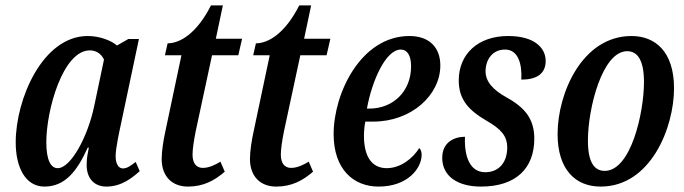

<svg xmlns="http://www.w3.org/2000/svg" viewBox="-20 -679 2527 709"><path d="M144 10C219 10 264 -45 304 -134H308C304 -113 300 -96 300 -70C300 -19 329 10 373 10C429 10 469 -23 496 -47L481 -81C463 -67 449 -57 434 -57C418 -57 407 -73 407 -103C407 -131 421 -195 426 -218L493 -535H454L412 -511C390 -530 347 -546 304 -546C138 -546 38 -314 38 -153C38 -61 74 10 144 10ZM193 -58C169 -58 151 -85 151 -154C151 -272 212 -493 312 -493C334 -493 354 -481 364 -459L328 -288C305 -176 242 -58 193 -58Z M674 10C732 10 773 -13 810 -45L794 -82C775 -70 751 -59 729 -59C705 -59 691 -76 691 -108C691 -129 696 -161 703 -196L763 -475H860L874 -536H777L803 -659H759C707 -556 645 -519 599 -519L589 -475H650L590 -191C584 -164 577 -122 577 -92C577 -27 616 10 674 10Z M1000 10C1058 10 1099 -13 1136 -45L1120 -82C1101 -70 1077 -59 1055 -59C1031 -59 1017 -76 1017 -108C1017 -129 1022 -161 1029 -196L1089 -475H1186L1200 -536H1103L1129 -659H1085C1033 -556 971 -519 925 -519L915 -475H976L916 -191C910 -164 903 -122 903 -92C903 -27 942 10 1000 10Z M1378 10C1487 10 1537 -59 1537 -107C1537 -118 1534 -128 1528 -132C1505 -95 1460 -58 1408 -58C1353 -58 1324 -101 1324 -177C1324 -195 1326 -216 1329 -230H1359C1499 -230 1606 -328 1606 -437C1606 -505 1564 -546 1492 -546C1313 -546 1212 -335 1212 -184C1212 -53 1286 10 1378 10ZM1335 -278C1353 -379 1404 -496 1460 -496C1484 -496 1498 -474 1498 -434C1498 -341 1431 -278 1344 -278Z M1756 10C1887 10 1953 -59 1953 -167C1953 -238 1920 -281 1851 -319C1801 -347 1772 -377 1773 -419C1775 -463 1801 -496 1845 -496C1896 -496 1908 -438 1905 -385C1961 -385 1995 -406 1995 -454C1995 -499 1958 -546 1856 -546C1746 -546 1674 -480 1674 -382C1674 -310 1712 -271 1777 -233C1829 -203 1853 -178 1853 -134C1853 -78 1821 -43 1772 -43C1714 -43 1694 -103 1697 -174C1659 -174 1613 -155 1613 -96C1613 -29 1669 10 1756 10Z M2198 10C2383 10 2469 -208 2469 -353C2469 -489 2399 -546 2312 -546C2130 -546 2039 -335 2039 -184C2039 -54 2104 10 2198 10ZM2213 -48C2175 -48 2151 -79 2151 -160C2151 -279 2204 -490 2296 -490C2334 -490 2358 -457 2358 -376C2358 -263 2310 -48 2213 -48Z"/></svg>

Font: Noto Serif Condensed Semi
Style: Italic
Weight: 600
Width: 3
Italic angle: -12°
Designer: Monotype Design Team
Foundry: Monotype Imaging Inc.
Version: Version 1.901